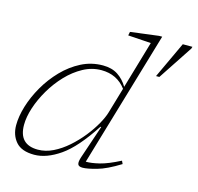

<svg xmlns="http://www.w3.org/2000/svg" viewBox="-108 -856 1011 981"><g transform="rotate(15 397.0 -366.0)"><path d="M604.5 -61Q534.5 -17.5 485 -3.8Q435.5 10 411.5 10Q390 10 386 -1.8Q382 -13.5 390.5 -39.5L450 -215.5H445.5Q364 -90 291.8 -40Q219.5 10 155 10Q88 10 57.8 -25Q27.5 -60 27.5 -112.5Q27.5 -159 44.2 -214Q61 -269 92.2 -323.2Q123.5 -377.5 167 -422.5Q210.5 -467.5 263.8 -494.8Q317 -522 378 -522Q425 -522 457 -501Q489 -480 510 -444.5L583.5 -695.5L462 -703.5L466 -723L615 -742H631.5L419.5 -24Q449 -23.5 491.5 -34Q534 -44.5 597 -77ZM66 -124.5Q66 -20 166.5 -20Q207 -20 246.8 -39.5Q286.5 -59 322.8 -91Q359 -123 388.8 -160.2Q418.5 -197.5 439 -234Q459.5 -270.5 467.5 -298.5L507 -433Q459.5 -496.5 376.5 -496.5Q326.5 -496.5 280.5 -471.5Q234.5 -446.5 195.5 -405.5Q156.5 -364.5 127.5 -315Q98.5 -265.5 82.2 -215.8Q66 -166 66 -124.5ZM653 -539.5 743 -732H794L791 -722L670.5 -539.5Z"/></g></svg>

Font: Newsreader Caption ExtraLight
Style: Italic
Weight: 275
Italic angle: -17°
Designer: Hugues Gentile
Foundry: Production Type
Version: Version 1.001